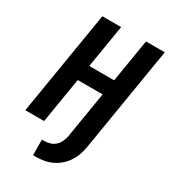

<svg xmlns="http://www.w3.org/2000/svg" viewBox="-225 -849 1049 1177"><g transform="rotate(30 300.0 -260.0)"><path d="M202 215 201 105H221Q241 105 260.5 98.5Q280 92 295 78Q310 64 318.5 45Q327 26 331 7L385 -321H209L156 0H23L144 -735H277L227 -431H403L453 -735H586L464 7Q459 35 449.5 62.5Q440 90 423.5 115Q407 140 384 160Q361 180 334 192.5Q307 205 278.5 210Q250 215 222 215Z"/></g></svg>

Font: Iosevka Extrabold Extended
Style: Italic
Weight: 800
Width: 7
Italic angle: -9°
Monospace: yes
Designer: Belleve Invis
Foundry: Belleve Invis
Version: Version 32.5.0; ttfautohint (v1.8.4)